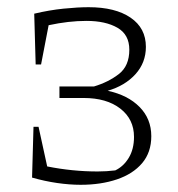

<svg xmlns="http://www.w3.org/2000/svg" viewBox="-20 -506 493 533"><path d="M204 7Q173 7 138.5 2Q104 -3 69 -13L73 -154H87L111 -44Q181 -30 251 -30Q276 -30 300 -33Q323 -44 337.5 -68Q352 -92 352 -126Q352 -175 314 -204.5Q276 -234 212 -234H145V-266H241Q281 -278 310 -300.5Q339 -323 339 -368Q339 -410 306 -429Q273 -448 220 -448Q195 -448 169 -445Q143 -442 115 -436L94 -327H79L75 -468Q117 -478 156.5 -482Q196 -486 226 -486Q300 -486 342.5 -457Q385 -428 385 -376Q385 -332 356 -300Q327 -268 279 -254Q335 -242 367.5 -209Q400 -176 400 -128Q400 -83 374.5 -53Q349 -23 304.5 -8Q260 7 204 7Z"/></svg>

Font: Piazzolla ExtraLight
Style: Regular
Weight: 200
Designer: Juan Pablo del Peral
Foundry: Huerta Tipografica
Version: Version 1.330